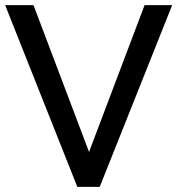

<svg xmlns="http://www.w3.org/2000/svg" viewBox="-22 -725 688 745"><path d="M278 0 -2 -705H108L335 -105H312L539 -705H646L365 0Z"/></svg>

Font: Nunito Sans 10pt SemiCondensed SemiBold
Style: Regular
Weight: 600
Width: 4
Designer: Vernon Adams
Foundry: Vernon Adams
Version: Version 3.101;gftools[0.9.27]